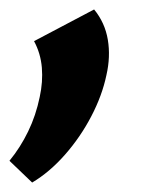

<svg xmlns="http://www.w3.org/2000/svg" viewBox="-44 -170 344 406"><path d="M24 216 -24 170Q-1 142 15.5 108Q32 74 40 35Q47 3 44.5 -27Q42 -57 28 -83L155 -150Q178 -122 184 -86Q190 -50 181 -11Q172 32 149 76Q126 120 93.5 157Q61 194 24 216Z"/></svg>

Font: Ysabeau ExtraBold
Style: Italic
Weight: 800
Italic angle: -12°
Designer: Christian Thalmann (Catharsis Fonts)
Version: Version 2.002